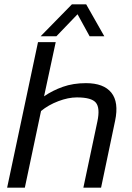

<svg xmlns="http://www.w3.org/2000/svg" viewBox="-20 -869 610 889"><path d="M168 -701 313 -849H379L463 -701H395L339 -803L241 -701ZM13 0 156 -674H238L184 -423Q223 -450 271 -467Q319 -484 378 -484Q460 -484 495.5 -440Q531 -396 513 -310L448 0H366L431 -307Q444 -369 424 -393.5Q404 -418 336 -418Q296 -418 250 -400.5Q204 -383 170 -355L95 0Z"/></svg>

Font: Kanit Light
Style: Italic
Weight: 300
Italic angle: -12°
Designer: Katatrad Team
Foundry: CadsonDemak
Version: Version 2.000; ttfautohint (v1.8.3)